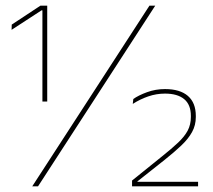

<svg xmlns="http://www.w3.org/2000/svg" viewBox="-20 -659 752 679"><path d="M130 -300V-622.5H127L21 -553.5L21.5 -572L123 -639H147V-300ZM94 0 508.5 -639H529L114.5 0ZM447 0V-20.5L553 -106Q587.5 -133.5 610 -154.8Q632.5 -176 643.8 -197.2Q655 -218.5 655 -245.5V-249Q655 -289 631.2 -308.5Q607.5 -328 563.5 -328Q533 -328 504 -318Q475 -308 449.5 -291.5L451.5 -309Q470 -322 500 -333Q530 -344 563.5 -344Q616.5 -344 644.5 -319.8Q672.5 -295.5 672.5 -249V-245Q672.5 -216 659.2 -192Q646 -168 621.2 -144.5Q596.5 -121 562 -93.5L466 -17.5V-11L459 -16H680.5V0Z"/></svg>

Font: Anek Bangla Thin
Style: Regular
Weight: 250
Designer: Sulekha Rajkumar (Bangla), Yesha Goshar (Latin)
Foundry: Ek Type
Version: Version 1.003